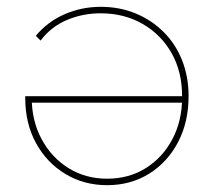

<svg xmlns="http://www.w3.org/2000/svg" viewBox="-20 -540 627 563"><path d="M294 3Q226 3 171.5 -30Q117 -63 85.5 -120.5Q54 -178 54 -253Q54 -255 54 -256Q54 -257 54 -258H522V-239H65L73 -254Q73 -186 102 -132Q131 -78 181 -47Q231 -16 294 -16Q358 -16 407.5 -47Q457 -78 485.5 -132Q514 -186 514 -254V-258Q514 -330 483 -384.5Q452 -439 398 -470Q344 -501 275 -501Q223 -501 176.5 -481.5Q130 -462 99 -421L85 -435Q120 -477 170 -498.5Q220 -520 275 -520Q331 -520 378 -500.5Q425 -481 460 -446Q495 -411 514 -363Q533 -315 533 -258Q533 -182 502 -123Q471 -64 417 -30.5Q363 3 294 3Z"/></svg>

Font: Montserrat Thin Thin
Style: Regular
Weight: 250
Version: Version 9.000